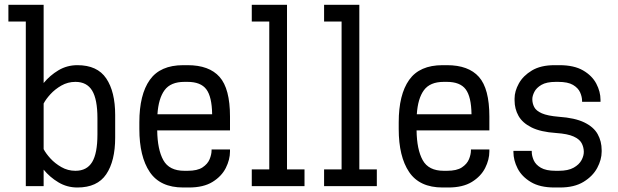

<svg xmlns="http://www.w3.org/2000/svg" viewBox="-20 -789 2622 814"><path d="M89.4 0V-697.8H15.6V-768.6H165V-437Q191.4 -469.2 227.8 -491Q264.2 -512.7 308.1 -512.7Q392.6 -512.7 430.4 -456.5Q468.3 -400.4 468.3 -301.3V-205.6Q468.3 -106.4 430.4 -50.3Q392.6 5.9 308.1 5.9Q264.2 5.9 227.8 -15.9Q191.4 -37.6 165 -69.8V0ZM299.8 -441.9Q267.6 -441.9 240.2 -426.3Q212.9 -410.6 193.6 -389.4Q174.3 -368.2 165 -350.1V-156.7Q174.3 -138.7 193.6 -117.4Q212.9 -96.2 240.2 -80.6Q267.6 -64.9 299.8 -64.9Q348.1 -64.9 370.6 -101.8Q393.1 -138.7 393.1 -219.2V-287.6Q393.1 -368.2 370.6 -405Q348.1 -441.9 299.8 -441.9Z M756.8 5.9Q659.2 5.9 615 -59.6Q570.8 -125 570.8 -242.2V-270.5Q570.8 -387.7 615 -450.2Q659.2 -512.7 756.8 -512.7H775.4Q866.7 -512.7 910.9 -462.9Q955.1 -413.1 955.1 -294.9V-236.3H646.5Q647.5 -155.3 672.4 -110.1Q697.3 -64.9 761.7 -64.9H775.4Q816.9 -64.9 838.6 -79.3Q860.4 -93.8 868.7 -114Q877 -134.3 877 -151.9V-155.3H955.1V-147Q955.1 -112.3 937.3 -76.9Q919.4 -41.5 881.1 -17.8Q842.8 5.9 780.8 5.9ZM761.7 -441.9Q703.6 -441.9 677.7 -406.7Q651.9 -371.6 647.5 -304.7H879.4Q878.4 -378.9 854.7 -410.4Q831.1 -441.9 774.9 -441.9Z M1047.4 0V-70.8H1121.6V-697.8H1047.4V-768.6H1196.8V-70.8H1271V0Z M1354 0V-70.8H1428.2V-697.8H1354V-768.6H1503.4V-70.8H1577.6V0Z M1856.4 5.9Q1758.8 5.9 1714.6 -59.6Q1670.4 -125 1670.4 -242.2V-270.5Q1670.4 -387.7 1714.6 -450.2Q1758.8 -512.7 1856.4 -512.7H1875Q1966.3 -512.7 2010.5 -462.9Q2054.7 -413.1 2054.7 -294.9V-236.3H1746.1Q1747.1 -155.3 1772 -110.1Q1796.9 -64.9 1861.3 -64.9H1875Q1916.5 -64.9 1938.2 -79.3Q1960 -93.8 1968.3 -114Q1976.6 -134.3 1976.6 -151.9V-155.3H2054.7V-147Q2054.7 -112.3 2036.9 -76.9Q2019 -41.5 1980.7 -17.8Q1942.4 5.9 1880.4 5.9ZM1861.3 -441.9Q1803.2 -441.9 1777.3 -406.7Q1751.5 -371.6 1747.1 -304.7H1979Q1978 -378.9 1954.3 -410.4Q1930.7 -441.9 1874.5 -441.9Z M2330.6 5.9Q2269 5.9 2230.5 -17.3Q2191.9 -40.5 2174.3 -75.2Q2156.7 -109.9 2156.7 -144.5V-149.4H2234.4V-146Q2234.4 -128.4 2242.7 -109.6Q2251 -90.8 2272.9 -77.9Q2294.9 -64.9 2335.9 -64.9H2348.6Q2388.7 -64.9 2412.1 -78.1Q2435.5 -91.3 2445.6 -110.4Q2455.6 -129.4 2455.1 -146.5Q2454.6 -166 2445.6 -182.6Q2436.5 -199.2 2411.6 -210.4Q2386.7 -221.7 2337.9 -225.1Q2272 -229.5 2233.4 -248.8Q2194.8 -268.1 2178.2 -297.9Q2161.6 -327.6 2161.6 -363.3V-371.6Q2161.6 -402.3 2179.7 -435.1Q2197.8 -467.8 2235.1 -490.2Q2272.5 -512.7 2331.1 -512.7H2351.6Q2413.6 -512.7 2451.9 -490.5Q2490.2 -468.3 2508.1 -434.3Q2525.9 -400.4 2525.9 -365.7V-357.4H2447.8V-360.8Q2447.8 -378.4 2439.5 -397.2Q2431.2 -416 2409.4 -429Q2387.7 -441.9 2346.2 -441.9H2336.4Q2296.9 -441.9 2275.4 -429.2Q2253.9 -416.5 2245.4 -399.4Q2236.8 -382.3 2236.8 -368.7Q2236.8 -350.6 2244.9 -335Q2252.9 -319.3 2277.1 -308.6Q2301.3 -297.9 2349.6 -293.9Q2418 -289.1 2457.5 -269.8Q2497.1 -250.5 2513.9 -220.2Q2530.8 -189.9 2530.8 -152.3V-146Q2530.8 -112.3 2512 -77.1Q2493.2 -42 2454.1 -18.1Q2415 5.9 2354 5.9Z"/></svg>

Font: Kay Pho Du Medium
Style: Regular
Weight: 500
Designer: Victor Gaultney, Khu Oo Reh
Foundry: SIL International
Version: Version 3.000